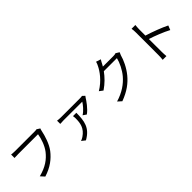

<svg xmlns="http://www.w3.org/2000/svg" viewBox="244 -2120 3511 3511"><g transform="rotate(-45 2000.0 -364.0)"><path d="M861 -665 800 -704C781 -699 762 -699 747 -699H245C212 -699 173 -702 145 -705V-617C171 -618 205 -620 245 -620H756C742 -524 696 -385 625 -294C541 -187 429 -102 235 -53L303 22C487 -36 606 -129 697 -246C776 -349 825 -510 846 -615C850 -634 854 -651 861 -665Z M1865 -505 1820 -547C1807 -544 1780 -542 1765 -542H1271C1241 -542 1205 -545 1177 -549V-466C1208 -468 1241 -470 1271 -470C1310 -470 1693 -469 1749 -469C1720 -420 1648 -332 1577 -289L1642 -244C1732 -306 1816 -431 1845 -478C1850 -486 1859 -498 1865 -505ZM1529 -402H1442C1445 -382 1448 -362 1448 -343C1448 -212 1429 -102 1294 -11C1271 5 1247 15 1225 23L1296 79C1507 -38 1527 -189 1529 -402Z M2537 -777 2444 -807C2438 -781 2423 -745 2413 -728C2370 -638 2271 -493 2099 -390L2168 -338C2277 -411 2361 -500 2422 -584H2760C2739 -493 2678 -364 2600 -272C2509 -166 2384 -75 2201 -21L2273 44C2461 -25 2580 -117 2671 -228C2760 -336 2822 -471 2849 -572C2854 -588 2864 -611 2872 -625L2805 -666C2789 -659 2767 -656 2740 -656H2469C2478 -670 2486 -684 2493 -698C2502 -717 2520 -751 2537 -777Z M3337 -88C3337 -51 3335 -2 3330 30H3427C3423 -3 3421 -57 3421 -88C3421 -117 3421 -268 3420 -418C3531 -383 3704 -316 3813 -257L3847 -342C3742 -395 3552 -467 3420 -507C3420 -570 3420 -628 3420 -670C3420 -700 3424 -743 3427 -774H3329C3335 -743 3337 -698 3337 -670Z"/></g></svg>

Font: DAIFUKU Sans JP
Style: Regular
Weight: 400
Designer: Original font ‘Source Han Sans JP’ : Ryoko NISHIZUKA  (kana, bopomofo & ideographs); Paul D. Hunt (Latin, Greek & Cyrill
Foundry: Daifuku
Version: Version 1.001